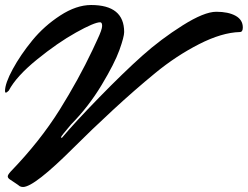

<svg xmlns="http://www.w3.org/2000/svg" viewBox="-31 -679 990 767"><path d="M333 -659Q465 -659 465 -551Q465 -532 446 -479Q427 -426 375 -339.5Q323 -253 253 -182Q213 -135 213 -131.5Q213 -128 216 -128Q268 -190 365.5 -290Q463 -390 537.5 -456.5Q612 -523 698.5 -577.5Q785 -632 833 -632Q881 -632 910 -616Q939 -600 939 -569Q939 -551 927 -551Q855 -549 764 -502.5Q673 -456 589.5 -387.5Q506 -319 419.5 -239Q333 -159 265 -91Q106 68 61 68Q54 68 48 65Q42 60 29 51.5Q16 43 8 37.5Q0 32 0 25.5Q0 19 12 6Q128 -114 207 -240Q283 -362 338 -478L358 -521Q377 -561 377 -575.5Q377 -590 369 -590Q346 -590 272.5 -549Q199 -508 116.5 -441Q34 -374 4 -317Q-4 -309 -7.5 -309Q-11 -309 -11 -315Q-11 -346 20 -403Q51 -460 98 -517.5Q145 -575 209.5 -617Q274 -659 333 -659Z"/></svg>

Font: Mr Dafoe
Style: Regular
Weight: 400
Designer: Alejandro Paul
Foundry: Alejandro Paul
Version: Version 1.000